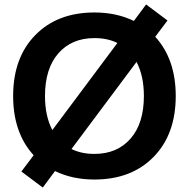

<svg xmlns="http://www.w3.org/2000/svg" viewBox="-20 -796 848 862"><path d="M227 -28 172 46 76 -26 131 -99Q39 -200 39 -365Q39 -537 138.5 -638.5Q238 -740 404 -740Q503 -740 581 -702L636 -776L732 -704L677 -631Q769 -530 769 -365Q769 -193 669.5 -91.5Q570 10 404 10Q305 10 227 -28ZM301 -127Q345 -105 404 -105Q506 -105 566 -173.5Q626 -242 626 -365Q626 -455 593 -518ZM215 -212 507 -603Q463 -625 404 -625Q302 -625 242 -556.5Q182 -488 182 -365Q182 -275 215 -212Z"/></svg>

Font: M PLUS 1p
Style: Bold
Weight: 700
Version: Version 1.062